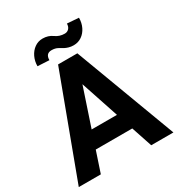

<svg xmlns="http://www.w3.org/2000/svg" viewBox="-207 -1035 1087 1171"><g transform="rotate(-30 336.5 -450.0)"><path d="M521.5 -894Q521.5 -858.4 507.1 -828.6Q492.7 -798.8 467.5 -781.5Q442.4 -764.2 410.6 -764.2Q391.6 -764.2 376.2 -768.8Q360.8 -773.4 351.8 -778.3Q342.8 -783.2 320.8 -795.9Q302.7 -806.2 276.9 -806.2Q235.8 -806.2 235.8 -759.8L154.3 -764.2Q154.3 -799.3 168.7 -829.3Q183.1 -859.4 208.3 -877.2Q233.4 -895 264.6 -895Q304.2 -895 333 -874Q361.3 -853 398.4 -853Q416.5 -853 428.2 -865.7Q439.9 -878.4 439.9 -899.9ZM3.9 0 268.6 -710.9H404.3L670.4 0H514.2L465.3 -146.5H208L159.2 0ZM247.6 -265.1H425.8L336.9 -532.2Z"/></g></svg>

Font: Mardoto
Style: Bold
Weight: 700
Designer: Christian Robertson, Vahan Hovhannisyan
Foundry: Google
Version: Version 1.000